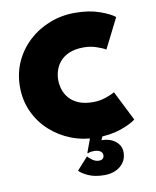

<svg xmlns="http://www.w3.org/2000/svg" viewBox="-96 -745 844 1037"><g transform="rotate(-10 326.5 -226.5)"><path d="M401.5 -180Q436.5 -180 469.2 -191Q502 -202 520 -213L602.5 -49Q578.5 -29 521 -8.5Q463.5 12 385.5 12Q312.5 12 247.5 -13.2Q182.5 -38.5 132.2 -84.5Q82 -130.5 53.5 -192.8Q25 -255 25 -329Q25 -403 53.5 -465.8Q82 -528.5 132 -574.8Q182 -621 247.2 -646.5Q312.5 -672 385.5 -672Q463.5 -672 521 -651.5Q578.5 -631 602.5 -611L520 -447Q502 -458 469.2 -469Q436.5 -480 401.5 -480Q354 -480 322 -466.5Q290 -453 270.8 -430.8Q251.5 -408.5 243.2 -382.2Q235 -356 235 -330.5Q235 -304.5 243.2 -278Q251.5 -251.5 270.8 -229.2Q290 -207 322 -193.5Q354 -180 401.5 -180ZM394 219Q339.5 219 304 202.5Q268.5 186 255.5 170.5L316.5 103Q325.5 114 342 125.5Q358.5 137 377 137Q390.5 137 397.8 130Q405 123 405 112Q405 96 391.5 88.5Q378 81 361 81Q345.5 81 336.2 83.2Q327 85.5 324.5 88L322 84L360.5 -21L423 -1.5L408.5 30.5Q439.5 30.5 463.5 41.2Q487.5 52 501.2 71Q515 90 515 115Q515 147 499 170.2Q483 193.5 455.5 206.2Q428 219 394 219Z"/></g></svg>

Font: League Spartan Thin Black
Style: Regular
Weight: 900
Version: Version 2.002